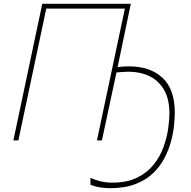

<svg xmlns="http://www.w3.org/2000/svg" viewBox="-20 -734 1000 1004"><path d="M555 250Q531 250 504 246Q477 242 453 232V196Q479 208 507.5 214.5Q536 221 567 221Q645 221 698 194.5Q751 168 784.5 125.5Q818 83 835.5 33.5Q853 -16 859.5 -62Q866 -108 866 -140Q866 -217 837 -265.5Q808 -314 760 -336.5Q712 -359 653 -359Q635 -359 617.5 -357.5Q600 -356 589 -355L513 0H487L633 -689H222L76 0H50L201 -714H664L595 -383Q609 -385 623.5 -386Q638 -387 655 -387Q765 -387 829.5 -327.5Q894 -268 894 -145Q894 -117 890 -77.5Q886 -38 874 6.5Q862 51 839 94.5Q816 138 779 173Q742 208 687 229Q632 250 555 250Z"/></svg>

Font: Noto Sans Thin
Style: Italic
Weight: 100
Italic angle: -12°
Designer: Monotype Design Team
Foundry: Monotype Imaging Inc.
Version: Version 2.013; ttfautohint (v1.8.4.7-5d5b)